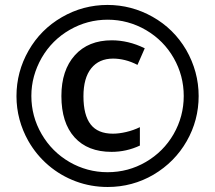

<svg xmlns="http://www.w3.org/2000/svg" viewBox="-20 -744 867 774"><path d="M429.7 -131.8Q333.5 -131.8 280.5 -190.4Q227.5 -249 227.5 -356.9Q227.5 -460.9 281.7 -521.2Q335.9 -581.5 430.7 -581.5Q463.4 -581.5 496.6 -573.7Q529.8 -565.9 563.5 -549.3L534.2 -482.4Q508.8 -495.6 483.9 -501.7Q459 -507.8 436 -507.8Q379.4 -507.8 347.9 -468.8Q316.4 -429.7 316.4 -356Q316.4 -279.8 345.5 -242.4Q374.5 -205.1 435.1 -205.1Q459.5 -205.1 488.8 -211.9Q518.1 -218.8 543.9 -231.4V-157.2Q489.7 -131.8 429.7 -131.8ZM414.1 9.8Q346.7 9.8 285.6 -12.9Q224.6 -35.6 175.5 -77.4Q126.5 -119.1 94.2 -175.8Q70.8 -217.3 58.6 -262.7Q46.4 -308.1 46.4 -356.4Q46.4 -454.6 95.2 -540Q144 -625.5 229.5 -674.8Q272.5 -699.7 318.6 -711.9Q364.7 -724.1 413.1 -724.1Q509.8 -724.1 595 -676.3Q680.2 -628.4 730.5 -543Q755.4 -499.5 768.1 -452.9Q780.8 -406.2 780.8 -356.9Q780.8 -259.3 732.7 -175Q684.6 -90.8 599.1 -40Q556.6 -15.1 510.3 -2.7Q463.9 9.8 414.1 9.8ZM413.6 -49.8Q497.1 -49.8 567.9 -91.1Q638.7 -132.3 679.7 -203.1Q700.2 -238.8 710.4 -277.3Q720.7 -315.9 720.7 -356.9Q720.7 -439 680.4 -509.8Q640.1 -580.6 568.8 -622.6Q532.7 -643.6 493.9 -654.1Q455.1 -664.6 414.1 -664.6Q332 -664.6 260.7 -623.5Q189.5 -582.5 147.9 -510.7Q127.4 -474.6 116.9 -436.3Q106.4 -397.9 106.4 -357.4Q106.4 -274.9 147.7 -203.6Q189 -132.3 260.3 -90.8Q294.9 -70.8 333.5 -60.3Q372.1 -49.8 413.6 -49.8Z"/></svg>

Font: Open Sans
Style: Regular
Weight: 600
Width: 3
Foundry: Ascender Corporation
Version: Version 1.000